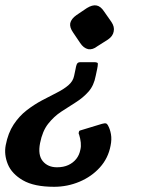

<svg xmlns="http://www.w3.org/2000/svg" viewBox="-50 -476 545 738"><path d="M342 0Q353 -3 357.5 -1.5Q362 0 365 6Q373 20 376.5 40Q380 60 375 84Q366 132 334 167.5Q302 203 255.5 222.5Q209 242 158 242Q81 242 38 217Q-5 192 -20 155Q-35 118 -28 82Q-19 35 2.5 2.5Q24 -30 52.5 -52Q81 -74 111 -90Q141 -106 168 -119.5Q195 -133 213 -148.5Q231 -164 235 -185Q239 -202 240.5 -211Q242 -220 244 -226Q247 -237 258 -237H313Q318 -237 322.5 -235.5Q327 -234 326 -229Q326 -223 323.5 -211Q321 -199 318 -185Q311 -147 290 -123.5Q269 -100 241 -82.5Q213 -65 185 -46.5Q157 -28 135 0Q113 28 104 74Q95 120 114.5 143.5Q134 167 169 167Q194 167 212.5 158.5Q231 150 243 135Q255 120 259 99Q262 87 260.5 72Q259 57 254 41Q252 39 252.5 36Q253 33 253 32Q254 27 256.5 26Q259 25 263 24ZM324 -298Q306 -284 289 -287Q271 -291 258 -311L231 -351Q217 -371 220 -387Q224 -404 244 -418L284 -445Q305 -458 321 -455Q337 -452 350 -432L378 -392Q391 -373 387 -355Q384 -337 365 -324Z"/></svg>

Font: Young Serif Light
Style: Italic
Weight: 300
Italic angle: -10.979°
Designer: Bastien Sozeau
Foundry: NBR — Bastien Sozeau
Version: Version 5.001